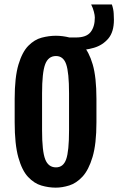

<svg xmlns="http://www.w3.org/2000/svg" viewBox="-20 -842 536 869"><path d="M232.4 7.3Q200.2 7.3 167.5 -2.2Q134.8 -11.7 107.2 -41Q79.6 -70.3 63 -129.6Q46.4 -189 46.4 -288.6V-394Q46.4 -492.2 63.5 -549.6Q80.6 -606.9 108.4 -635Q136.2 -663.1 168.9 -671.6Q201.7 -680.2 232.9 -680.2Q263.2 -680.2 295.4 -672.1Q327.6 -664.1 355 -636.5Q382.3 -608.9 399.4 -551Q416.5 -493.2 416.5 -394V-288.6Q416.5 -190.4 398.9 -131.6Q381.3 -72.8 353.5 -42.7Q325.7 -12.7 293.7 -2.7Q261.7 7.3 232.4 7.3ZM233.4 -84.5Q266.6 -84.5 279.5 -121.1Q292.5 -157.7 292.5 -252V-419.4Q292.5 -514.2 279.5 -551.3Q266.6 -588.4 233.4 -588.4Q198.7 -588.4 184.6 -551.3Q170.4 -514.2 170.4 -419.4V-252Q170.4 -157.7 184.6 -121.1Q198.7 -84.5 233.4 -84.5ZM324.2 -614.3 283.2 -672.4H323.7Q371.1 -672.4 390.1 -696.8Q409.2 -721.2 409.2 -762.7Q409.2 -772.5 405 -788.8Q400.9 -805.2 392.6 -821.8H486.3Q493.7 -800.3 494.6 -780.8Q495.6 -761.2 495.6 -752.4Q495.6 -697.3 470 -667.2Q444.3 -637.2 405 -625.7Q365.7 -614.3 324.2 -614.3Z"/></svg>

Font: Fjalla One
Style: Regular
Weight: 400
Designer: Irina Smirnova, Eben Sorkin
Foundry: Sorkin Type
Version: Version 1.002; ttfautohint (v1.8.4.7-5d5b);gftools[0.9.25]